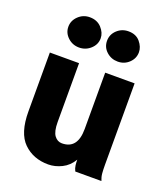

<svg xmlns="http://www.w3.org/2000/svg" viewBox="-130 -775 760 877"><g transform="rotate(20 250.0 -336.5)"><path d="M206 12Q133 12 86 -34Q39 -80 39 -185V-471H181V-185Q181 -139 195.5 -119.5Q210 -100 232 -100Q308 -100 308 -197V-471H451V-76Q451 -52 452.5 -34.5Q454 -17 461 0H334Q327 -14 325.5 -27.5Q324 -41 324 -54Q304 -20 271.5 -4Q239 12 206 12ZM156 -538Q124 -538 101 -559.5Q78 -581 78 -611Q78 -641 101 -663Q124 -685 156 -685Q192 -685 213.5 -661.5Q235 -638 235 -611Q235 -581 211.5 -559.5Q188 -538 156 -538ZM344 -538Q312 -538 289 -559Q266 -580 266 -611Q266 -642 289 -663.5Q312 -685 344 -685Q381 -685 401 -661Q421 -637 421 -611Q421 -581 398.5 -559.5Q376 -538 344 -538Z"/></g></svg>

Font: Inconsolata Black
Style: Regular
Weight: 900
Monospace: yes
Designer: Raph Levien, Cyreal, Brenton Simpson
Foundry: Raph Levien, Cyreal, Google
Version: Version 3.001; ttfautohint (v1.8.2.53-6de2)